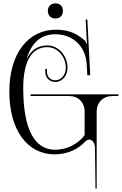

<svg xmlns="http://www.w3.org/2000/svg" viewBox="-20 -902 718 1132"><path d="M307 -882C279 -882 262 -864 262 -838C262 -810 281 -793 307 -793C335 -793 351 -812 351 -838C351 -866 333 -882 307 -882ZM136.9 -553.1C165.1 -651.6 222.7 -700 306 -700C410 -700 484.6 -629.3 491 -524L495 -458L512 -459L495 -787L485 -786.5L491 -669C491.5 -660 492 -654 494 -646L490 -645C488 -652 484.4 -659.4 479 -664C442.3 -695 398 -727 310 -727C146 -727 35 -587 35 -362C35 -134 142 8 302 8C370 8 435 -17 480 -65C489 -74 498 -79 506 -79C522 -79 539.6 -62 540 -30L543 210H550V-243C550 -298.8 587.6 -336 644 -336H678V-346H160V-336H386C441.8 -336 479 -298.8 479 -243V-105C438 -50 372 -20 306 -19C183 -19 117 -140 117 -383C117 -539.7 166.5 -624 258.3 -624C320.2 -624 368.1 -567.8 368.1 -501.9C368.1 -463.4 343 -428.7 305.6 -428.7C277.1 -428.7 257.1 -450.2 257.1 -476.6V-495.7H247.1V-476.6C247.1 -444.9 271.6 -418.7 305.6 -418.7C350.1 -418.7 378.1 -459.8 378.1 -501.9C378.1 -572.3 326.8 -634 258.3 -634C203.1 -634 162.1 -606.3 136.9 -553.1Z"/></svg>

Font: FoglihtenNo04
Style: Regular
Weight: 500
Designer: gluk (gluksza@wp.pl)
Foundry: gluk (gluksza@wp.pl)
Version: Version 0.70